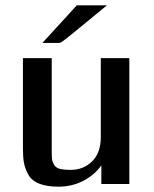

<svg xmlns="http://www.w3.org/2000/svg" viewBox="-20 -690 579 720"><path d="M139 -529 268 -670H381Q220 -537 212 -533Q209 -531 204 -529ZM66 -133V-472H174V-124Q174 -103 175 -93.5Q176 -84 182.5 -72.5Q189 -61 204 -57Q219 -53 245 -53Q293 -53 325.5 -85Q358 -117 358 -176V-472H465V0H360V-70Q336 -35 293.5 -12.5Q251 10 199 10Q155 10 126.5 -1.5Q98 -13 85.5 -36.5Q73 -60 69.5 -81Q66 -102 66 -133Z"/></svg>

Font: Coval
Style: Medium
Weight: 500
Foundry: Context Ltd
Version: Version 001.000